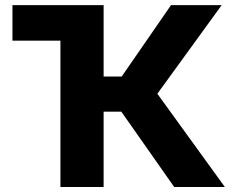

<svg xmlns="http://www.w3.org/2000/svg" viewBox="-20 -748 938 768"><path d="M305.2 -727.5V-585.4H29.8V-727.5ZM221.7 0V-727.5H394.5V-441.9H466.8L664.1 -727.5H866.7L609.4 -373L879.4 0H676.8L465.3 -301.3H394.5V0Z"/></svg>

Font: Inter 18pt ExtraBold
Style: Regular
Weight: 800
Designer: Rasmus Andersson
Foundry: rsms
Version: Version 4.001;git-66647c0bb